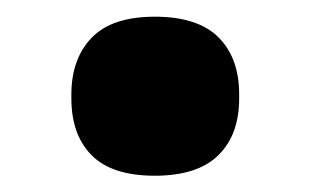

<svg xmlns="http://www.w3.org/2000/svg" viewBox="-20 -692 372 230"><path d="M165.5 -481.5Q216.5 -481.5 241.5 -506Q266.5 -530.5 266.5 -574V-579Q266.5 -622.5 241.8 -647.2Q217 -672 165.5 -672Q114 -672 89.8 -646.8Q65.5 -621.5 65.5 -579V-574Q65.5 -530.5 89.8 -506Q114 -481.5 165.5 -481.5Z"/></svg>

Font: Anek Devanagari Medium ExtraBold
Style: Regular
Weight: 800
Version: Version 1.003